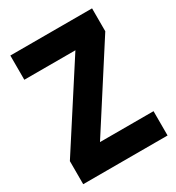

<svg xmlns="http://www.w3.org/2000/svg" viewBox="-171 -806 847 922"><g transform="rotate(-30 252.5 -345.0)"><path d="M487.8 9.8H20V-118.2L309.1 -565.9H25.9V-700.2H479V-573.2L190.9 -125H487.8Z"/></g></svg>

Font: D-DIN-PRO Heavy
Style: Bold
Weight: 900
Designer: Charles Nix
Foundry: CyberFei
Version: Version 1.000;hotconv 1.0.109;makeotfexe 2.5.65596